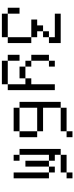

<svg xmlns="http://www.w3.org/2000/svg" viewBox="605 -1270 790 2040"><g transform="rotate(90 1000.0 -250.0)"><path d="M125 62.5V125H375V62.5ZM125 62.5Q125 62.5 125 -62.5H62.5Q62.5 -62.5 62.5 62.5ZM375 62.5H437.5Q437.5 62.5 437.5 -187.5H375Q375 -187.5 375 62.5ZM375 -187.5V-250H312.5V-312.5H250V-250H187.5V-187.5ZM312.5 -312.5H375V-375H312.5ZM375 -375H437.5Q437.5 -375 437.5 -500H125V-437.5H375Z M687.5 -375V-437.5H625V-375H562.5V-187.5H625V-125H687.5V-62.5H812.5V-125H687.5V-187.5H625V-375ZM625 62.5V125H875V62.5ZM625 62.5Q625 62.5 625 -62.5H562.5Q562.5 -62.5 562.5 62.5ZM875 62.5H937.5Q937.5 62.5 937.5 -437.5H875Q875 -437.5 875 -187.5H812.5V-125H875Z M1437.5 -562.5V-625H1375V-562.5H1125V-500H1062.5V-62.5H1125V0H1375V-62.5H1125V-250H1375V-62.5H1437.5V-250H1375V-312.5H1125V-500H1375V-562.5Z M1687.5 0V-62.5H1625V0ZM1875 -562.5V-625H1812.5V-562.5H1625V-500H1562.5V-62.5H1625V-375H1687.5Q1687.5 -375 1687.5 -125H1750Q1750 -125 1750 -375H1687.5V-437.5H1625V-500H1812.5V-562.5ZM1812.5 -375Q1812.5 -375 1812.5 0H1875Q1875 0 1875 -375ZM1750 -375H1812.5V-437.5H1750Z"/></g></svg>

Font: BFUnifontExMono
Style: Regular
Weight: 500
Version: Version 15.0.06